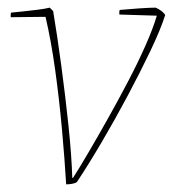

<svg xmlns="http://www.w3.org/2000/svg" viewBox="-20 -476 456 502"><path d="M153 6Q149 -61 142 -138Q135 -215 124.5 -291.5Q114 -368 99 -432L8 -431Q8 -433 8 -437Q8 -441 9 -443Q20 -444 39 -446Q58 -448 78 -450.5Q98 -453 110 -456L119 -447Q130 -381 140.5 -302.5Q151 -224 159 -148Q167 -72 169 -11H171Q187 -36 210.5 -76Q234 -116 261 -164Q288 -212 314 -261.5Q340 -311 360 -356Q380 -401 390 -435L292 -438Q292 -440 292 -444Q292 -448 293 -450Q313 -452 342.5 -454Q372 -456 387 -456Q394 -453 400.5 -448.5Q407 -444 412 -437Q400 -399 373.5 -343.5Q347 -288 314 -226Q281 -164 246 -104.5Q211 -45 181 0Q177 3 169 4.5Q161 6 153 6Z"/></svg>

Font: Labrada Thin
Style: Italic
Weight: 100
Italic angle: -7°
Designer: Mercedes Jáuregui
Foundry: Omnibus-Type Team
Version: Version 1.000; ttfautohint (v1.8.4.7-5d5b)